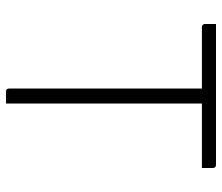

<svg xmlns="http://www.w3.org/2000/svg" viewBox="-70 -670 740 640"><g transform="rotate(90 300.0 -350.0)"><path d="M325 0H286Q275 0 275 -11V-653H71Q60 -653 60 -664V-700H529Q540 -700 540 -689V-653H325Z"/></g></svg>

Font: Recursive Sn Lnr St Lt
Style: Regular
Weight: 300
Version: Version 1.079;hotconv 1.0.112;makeotfexe 2.5.65598; ttfautoh